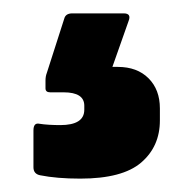

<svg xmlns="http://www.w3.org/2000/svg" viewBox="-20 -71 289 287"><path d="M100 196Q65 196 40 191Q30 189 30 179V124Q30 112 39 114Q45 115 53.5 115.5Q62 116 70 116Q106 116 106 93V87Q106 67 75 67H55Q48 67 48 61Q48 56 48 49.5Q48 43 50 38L76 -43Q78 -51 88 -51H165Q177 -51 172 -39L148 29H156Q185 29 202 46Q219 63 219 91V109Q219 148 191 172Q163 196 100 196Z"/></svg>

Font: Sofia Sans Semi Condensed Black
Style: Regular
Weight: 900
Designer: Botio Nikoltchev, Ani Petrova
Foundry: lettersoup
Version: Version 4.100; ttfautohint (v1.8.4.7-5d5b)